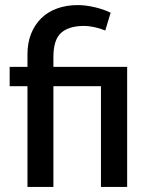

<svg xmlns="http://www.w3.org/2000/svg" viewBox="-20 -735 583 755"><path d="M377 0V-396H190V0H88V-396H18V-472H88V-522Q88 -566 102 -601.5Q116 -637 141.5 -662.5Q167 -688 204 -701.5Q241 -715 286 -715Q317 -715 353 -706.5Q389 -698 415 -685L394 -615Q375 -623 352.5 -628Q330 -633 310 -633Q251 -633 220.5 -606Q190 -579 190 -511V-472H480V0Z"/></svg>

Font: Mukta Mahee Medium
Style: Regular
Weight: 500
Designer: Shuchita Grover, Noopur Datye, Girish Dalvi, Yashodeep Gholap
Foundry: Ek Type
Version: Version 2.538;PS 1.000;hotconv 16.6.51;makeotf.lib2.5.65220;